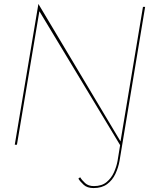

<svg xmlns="http://www.w3.org/2000/svg" viewBox="-20 -735 765 975"><path d="M455 220Q423 220 405 203.5Q387 187 378 172L387 165Q396 180 412.5 195Q429 210 457 210Q497 210 521.5 189.5Q546 169 559 139.5Q572 110 577 82L590 2L180 -678L66 0H55L175 -715L592 -17L706 -700H717L587 82Q581 116 566 148Q551 180 524 200Q497 220 455 220Z"/></svg>

Font: Jost Thin
Style: Italic
Weight: 200
Italic angle: -5°
Version: Version 3.710